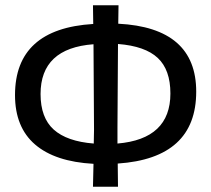

<svg xmlns="http://www.w3.org/2000/svg" viewBox="-20 -687 802 729"><path d="M333 22 335 -65Q189 -73 113 -138.5Q37 -204 37 -326Q37 -578 334 -596L333 -667H430L429 -597Q725 -582 725 -339Q725 -86 427 -66L428 22ZM426 -203V-142Q627 -159 627 -332Q627 -422 579 -467Q531 -512 428 -520ZM134 -330Q134 -240 184 -195Q234 -150 336 -142L337 -194L335 -519Q134 -504 134 -330Z"/></svg>

Font: Alegreya Sans Medium
Style: Regular
Weight: 500
Designer: Juan Pablo del Peral
Foundry: Huerta Tipografica
Version: Version 2.007